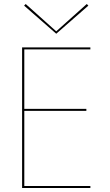

<svg xmlns="http://www.w3.org/2000/svg" viewBox="-20 -936 550 956"><path d="M92 0H430V-10H92ZM92 -690H430V-700H92ZM92 -384H410V-394H92ZM90 -700V0H101V-700ZM260 -780 108 -916 100 -908 260 -768 420 -908 412 -916Z"/></svg>

Font: Jost Thin
Style: Regular
Weight: 250
Version: Version 3.710